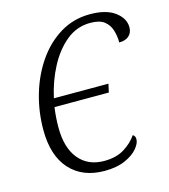

<svg xmlns="http://www.w3.org/2000/svg" viewBox="-110 -811 798 908"><g transform="rotate(-15 289.5 -357.0)"><path d="M291 10Q183 10 121.5 -58Q60 -126 60 -252Q60 -341 84.5 -425Q109 -509 155.5 -576.5Q202 -644 267.5 -684Q333 -724 414 -724Q493 -724 536 -692Q579 -660 579 -616Q579 -590 562 -574.5Q545 -559 514 -559Q514 -589 505.5 -618Q497 -647 474 -665.5Q451 -684 405 -684Q339 -684 287.5 -642Q236 -600 200 -531.5Q164 -463 147 -384H414L405 -343H139Q132 -293 132 -245Q132 -145 177 -90.5Q222 -36 301 -36Q360 -36 399.5 -60.5Q439 -85 462 -119Q474 -113 474 -96Q474 -76 453 -51Q432 -26 391 -8Q350 10 291 10Z"/></g></svg>

Font: Noto Serif SemiCondensed Light
Style: Italic
Weight: 300
Width: 4
Italic angle: -12°
Designer: Monotype Design Team
Foundry: Monotype Imaging Inc.
Version: Version 2.013; ttfautohint (v1.8.4.7-5d5b)